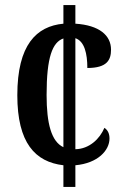

<svg xmlns="http://www.w3.org/2000/svg" viewBox="-20 -734 491 754"><path d="M229 -85V0H276V-85C365 -93 410 -144 410 -190C410 -208 404 -223 390 -232C372 -189 331 -149 276 -148V-584C312 -572 323 -523 323 -467C401 -467 416 -499 416 -539C416 -595 370 -635 276 -641V-714H229V-641C123 -631 48 -558 48 -360C48 -173 118 -98 229 -85ZM229 -583V-156C182 -178 163 -248 163 -361C163 -510 186 -568 229 -583Z"/></svg>

Font: Noto Serif Sinhala ExtraCondensed SemiBold
Style: Regular
Weight: 600
Width: 2
Designer: Jelle Bosma - Monotype Design Team
Foundry: Monotype Imaging Inc.
Version: Version 2.007